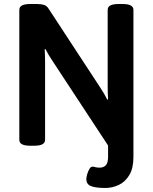

<svg xmlns="http://www.w3.org/2000/svg" viewBox="-20 -722 759 954"><path d="M503 212Q457 212 433 203Q409 194 409 168Q409 159 413 144.5Q417 130 424 118Q431 106 440 106Q445 106 453.5 108.5Q462 111 475 111Q495 111 506 99Q517 87 517 57V1L241 -419Q231 -434 222.5 -448Q214 -462 206 -478L202 -477Q203 -460 203.5 -445.5Q204 -431 204 -409V-27Q204 2 151 2H129Q76 2 76 -27V-673Q76 -702 129 -702H165Q185 -702 199 -697.5Q213 -693 222 -678L478 -287Q497 -259 513 -227L517 -228Q516 -246 515.5 -260.5Q515 -275 515 -296V-673Q515 -702 568 -702H590Q643 -702 643 -673V58Q643 114 622.5 148Q602 182 570 197Q538 212 503 212Z"/></svg>

Font: Asap SemiBold
Style: Regular
Weight: 600
Designer: Pablo Cosgaya
Foundry: Omnibus-Type
Version: Version 3.001; ttfautohint (v1.8.3)